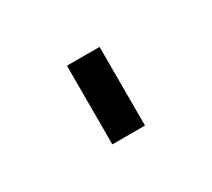

<svg xmlns="http://www.w3.org/2000/svg" viewBox="-45 -191 287 260"><g transform="rotate(-30 98.5 -61.5)"><path d="M73 0H124V-123H73Z"/></g></svg>

Font: Perun ExtraLight
Style: Regular
Weight: 200
Foundry: Copyright (c) Stefan Peev, Context Ltd, 2016
Version: Version 1.089